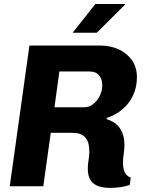

<svg xmlns="http://www.w3.org/2000/svg" viewBox="-20 -908 715 936"><path d="M516.5 8Q484 8 459.5 -0.5Q435 -9 421.5 -29.5Q408 -50 408 -86.5Q408 -106.5 411.8 -128Q415.5 -149.5 415.5 -168.5Q415.5 -193.5 410.2 -211Q405 -228.5 394.2 -239.5Q383.5 -250.5 368.5 -255.5Q353.5 -260.5 333 -260.5H227.5L191 0H27.5L123.5 -686H468Q518 -686 558.5 -667.5Q599 -649 623.2 -614.5Q647.5 -580 647.5 -531.5Q647.5 -483 628.8 -443Q610 -403 576.8 -375Q543.5 -347 500.5 -333L499.5 -327.5Q517 -322 532.5 -312.8Q548 -303.5 560 -288.8Q572 -274 579.2 -252.2Q586.5 -230.5 586.5 -200.5Q586.5 -180 583 -157.5Q579.5 -135 579.5 -115Q579.5 -96.5 583.2 -81.8Q587 -67 595.5 -57Q604 -47 617.5 -42.5L612.5 -6.5Q591.5 1 566 4.5Q540.5 8 516.5 8ZM245.5 -385H390Q414.5 -385 434.2 -400.5Q454 -416 466.2 -440.5Q478.5 -465 478.5 -493Q478.5 -521 463.2 -540.2Q448 -559.5 416 -559.5H269.5ZM334 -748.5 445 -888.5H588.5L589.5 -885.5L452 -748.5Z"/></svg>

Font: Chivo Medium
Style: Italic
Weight: 500
Italic angle: -8.05°
Designer: Hector Gatti
Foundry: Omnibus-Type
Version: Version 2.002